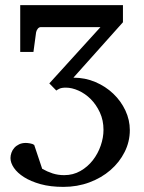

<svg xmlns="http://www.w3.org/2000/svg" viewBox="-20 -502 562 751"><path d="M487.8 6.8Q487.8 52.2 467.5 92.5Q447.3 132.8 412.1 163.3Q377 193.8 329.6 211.4Q282.2 229 228 229Q177.2 229 138.7 218.3Q100.1 207.5 74 190.9Q47.9 174.3 34.4 154.5Q21 134.8 21 116.2Q21 106 24.7 95.5Q28.3 85 35.9 76.4Q43.5 67.9 54.7 62.5Q65.9 57.1 81.1 57.1Q86.9 57.1 97.4 58.8Q107.9 60.5 113.8 64.9L145 158.2Q164.6 169.4 185.8 176.3Q207 183.1 231 183.1Q266.1 183.1 294.7 166.7Q323.2 150.4 343.3 124.5Q363.3 98.6 374 67.4Q384.8 36.1 384.8 5.9Q384.8 -31.7 370.6 -62.3Q356.4 -92.8 335 -114.3Q313.5 -135.7 287.4 -147.5Q261.2 -159.2 237.8 -159.2Q220.7 -159.2 212.4 -155Q204.1 -150.9 200.2 -147.9L172.9 -175.8L373 -396H140.1Q132.3 -396 127.2 -388.9Q122.1 -381.8 121.1 -375L110.8 -298.8H59.1V-481.9H460.9V-415L267.1 -198.2Q313 -198.2 353 -181.2Q393.1 -164.1 423.1 -135.5Q453.1 -106.9 470.5 -69.8Q487.8 -32.7 487.8 6.8Z"/></svg>

Font: Charis SIL
Style: Regular
Weight: 400
Foundry: SIL International
Version: Version 4.112